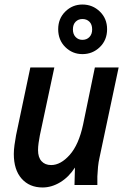

<svg xmlns="http://www.w3.org/2000/svg" viewBox="-20 -817 565 848"><path d="M41 -137Q41 -154 44 -176.5Q47 -199 51 -220L114 -519H220L156 -219Q153 -203 150.5 -186Q148 -169 148 -154Q148 -122 163.5 -105Q179 -88 206 -88Q248 -88 288 -133Q328 -178 347 -267L399 -519H504L420 -123Q415 -101 413 -81Q411 -61 410 -38V0H309L311 -77Q284 -35 246 -12Q208 11 168 11Q110 11 75.5 -28Q41 -67 41 -137ZM237 -688Q237 -735 268.5 -766Q300 -797 344 -797Q389 -797 421 -766Q453 -735 453 -688Q453 -640 421 -609Q389 -578 344 -578Q300 -578 268.5 -609Q237 -640 237 -688ZM302 -687Q302 -666 314 -653.5Q326 -641 344 -641Q363 -641 375 -653.5Q387 -666 387 -687Q387 -709 375 -721Q363 -733 344 -733Q326 -733 314 -721Q302 -709 302 -687Z"/></svg>

Font: Radio Canada Condensed Medium
Style: Italic
Weight: 500
Width: 3
Italic angle: -12°
Designer: Charles Daoud, Etienne Aubert Bonn, Alexandre Saumier Demers, Jacques Le Bailly
Foundry: Radio-Canada
Version: Version 2.104; ttfautohint (v1.8.4.7-5d5b);gftools[0.9.28.de